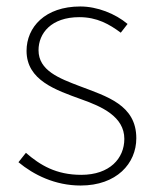

<svg xmlns="http://www.w3.org/2000/svg" viewBox="-20 -560 481 593"><path d="M229 13C340 13 401 -55 401 -133C401 -236 310 -262 226 -294C163 -318 99 -342 99 -405C99 -457 138 -507 225 -507C280 -507 318 -485 353 -459L374 -486C336 -518 280 -540 228 -540C119 -540 62 -476 62 -403C62 -312 152 -282 232 -253C294 -231 364 -200 364 -131C364 -71 319 -20 231 -20C153 -20 104 -50 60 -88L37 -59C84 -20 150 13 229 13Z"/></svg>

Font: Noto Sans CJK KR Thin
Style: Regular
Weight: 250
Designer: Ryoko NISHIZUKA (kana & ideographs); Paul D. Hunt (Latin, Greek & Cyrillic); Wenlong ZHANG (bopomofo); Sandoll Communica
Foundry: Adobe Systems Incorporated
Version: Version 1.002;PS 1.002;hotconv 1.0.82;makeotf.lib2.5.63406